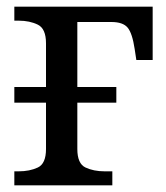

<svg xmlns="http://www.w3.org/2000/svg" viewBox="-20 -556 498 576"><path d="M23 0V-42H36Q69 -42 93.5 -53.5Q118 -65 118 -109V-248H23V-295H118V-426Q118 -470 93.5 -482Q69 -494 36 -494H23V-536H438V-376H389L384 -409Q377 -456 363 -473Q349 -490 314 -490H212V-295H329V-248H212V-109Q212 -65 236.5 -53.5Q261 -42 294 -42H317V0Z"/></svg>

Font: NotoSerif-Regular
Style: Regular
Weight: 400
Designer: Monotype Design Team
Foundry: Monotype Imaging Inc.
Version: Version 2.007; ttfautohint (v1.8) -l 8 -r 50 -G 200 -x 14 -D